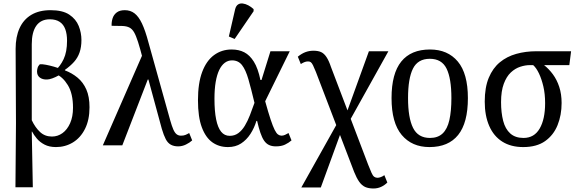

<svg xmlns="http://www.w3.org/2000/svg" viewBox="-20 -828 3290 1094"><path d="M68 239 71 -126 69 -550Q69 -618 91.5 -667.5Q114 -717 158.5 -743.5Q203 -770 268 -770Q337 -770 375 -744.5Q413 -719 428.5 -680Q444 -641 444 -600Q444 -560 433.5 -529.5Q423 -499 402 -475.5Q381 -452 350 -430V-427Q390 -412 422 -385.5Q454 -359 472 -318Q490 -277 490 -217Q490 -145 464.5 -94Q439 -43 395.5 -16.5Q352 10 299 10Q261 10 234 -4Q207 -18 189.5 -39Q172 -60 163 -78H161L167 239ZM276 -50Q309 -50 336 -69.5Q363 -89 379.5 -126Q396 -163 396 -214Q396 -295 366.5 -343Q337 -391 297 -407L293 -424Q323 -450 342.5 -491Q362 -532 362 -596Q362 -634 352 -661.5Q342 -689 320 -703.5Q298 -718 264 -718Q213 -718 187 -681.5Q161 -645 161 -576V-143Q181 -101 208.5 -75.5Q236 -50 276 -50ZM248 -375Q223 -374 207 -386Q191 -398 191 -421Q191 -429 194 -440.5Q197 -452 207 -462Q220 -463 241.5 -459Q263 -455 287.5 -448Q312 -441 334 -432V-411Q328 -406 312 -397Q296 -388 278 -381.5Q260 -375 248 -375Z M995 6Q971 6 953.5 -3.5Q936 -13 924.5 -35Q913 -57 902 -94L793 -495Q778 -553 766.5 -589Q755 -625 744 -644Q733 -663 717.5 -671Q702 -679 677.5 -680Q653 -681 616 -681Q615 -703 621.5 -723.5Q628 -744 645 -757Q662 -770 691 -770Q723 -770 746.5 -752Q770 -734 789 -694Q808 -654 826 -586L950 -142Q959 -110 967.5 -90.5Q976 -71 986.5 -63Q997 -55 1011 -55Q1026 -55 1036 -59Q1046 -63 1058 -70L1075 -28Q1061 -15 1039.5 -4.5Q1018 6 995 6ZM566 0 795 -524 829 -375H822L677 0Z M1279 10Q1228 10 1190 -17Q1152 -44 1130 -102.5Q1108 -161 1108 -257Q1108 -354 1132 -418Q1156 -482 1199.5 -514Q1243 -546 1300 -546Q1341 -546 1372 -530Q1403 -514 1426.5 -476.5Q1450 -439 1464 -372H1470L1521 -536H1631L1491 -251Q1509 -186 1522 -147Q1535 -108 1545 -88Q1555 -68 1564.5 -61.5Q1574 -55 1584 -55Q1594 -55 1604 -59.5Q1614 -64 1624 -70L1641 -28Q1625 -14 1604 -4Q1583 6 1552 6Q1529 6 1512.5 -2Q1496 -10 1484.5 -27Q1473 -44 1463.5 -72Q1454 -100 1445 -139H1441Q1429 -99 1407 -65Q1385 -31 1353.5 -10.5Q1322 10 1279 10ZM1289 -54Q1317 -54 1338 -69.5Q1359 -85 1375 -111.5Q1391 -138 1404 -171.5Q1417 -205 1430 -242Q1411 -322 1395.5 -376Q1380 -430 1359 -457Q1338 -484 1302 -484Q1279 -484 1260.5 -470Q1242 -456 1229 -429Q1216 -402 1209 -361Q1202 -320 1202 -266Q1202 -195 1211.5 -148Q1221 -101 1240 -77.5Q1259 -54 1289 -54ZM1317 -606 1284 -620 1320 -776Q1325 -795 1336.5 -802.5Q1348 -810 1363.5 -808Q1379 -806 1395 -797.5Q1411 -789 1425 -776V-764Z M2108 246Q2080 246 2061 237.5Q2042 229 2027 208Q2012 187 1998 152L1780 -418Q1770 -443 1763.5 -456Q1757 -469 1751 -473.5Q1745 -478 1735 -478Q1724 -478 1713.5 -473.5Q1703 -469 1694 -463L1677 -505Q1699 -523 1720.5 -531Q1742 -539 1766 -539Q1793 -539 1810 -531Q1827 -523 1840.5 -502.5Q1854 -482 1866 -446L2078 111Q2090 141 2097 157Q2104 173 2112 179Q2120 185 2131 185Q2139 185 2150 181Q2161 177 2170 170L2187 212Q2171 228 2151 237Q2131 246 2108 246ZM1697 240 1931 -178 1935 -108 1808 240ZM1960 -118 1956 -188 2082 -536H2193Z M2427 10Q2327 10 2269 -59Q2211 -128 2211 -269Q2211 -409 2266.5 -477.5Q2322 -546 2430 -546Q2531 -546 2588.5 -477.5Q2646 -409 2646 -269Q2646 -128 2590.5 -59Q2535 10 2427 10ZM2430 -42Q2475 -42 2502 -67.5Q2529 -93 2540.5 -144Q2552 -195 2552 -269Q2552 -381 2524.5 -437Q2497 -493 2429 -493Q2361 -493 2333 -437Q2305 -381 2305 -269Q2305 -157 2333.5 -99.5Q2362 -42 2430 -42Z M2961 10Q2891 10 2842 -21Q2793 -52 2767.5 -110.5Q2742 -169 2742 -249Q2742 -330 2765 -385Q2788 -440 2828 -473Q2868 -506 2921.5 -521Q2975 -536 3036 -536H3234L3224 -457H3080Q3107 -436 3130 -405Q3153 -374 3166.5 -333Q3180 -292 3180 -241Q3180 -172 3157 -115Q3134 -58 3086 -24Q3038 10 2961 10ZM2963 -42Q3024 -42 3055 -95.5Q3086 -149 3086 -240Q3086 -293 3076 -335.5Q3066 -378 3051 -409.5Q3036 -441 3018 -457H2999Q2973 -457 2944 -447.5Q2915 -438 2890.5 -415Q2866 -392 2850.5 -350.5Q2835 -309 2835 -246Q2835 -186 2847 -139.5Q2859 -93 2887.5 -67.5Q2916 -42 2963 -42Z"/></svg>

Font: Noto Serif SemiCondensed
Style: Regular
Weight: 400
Width: 4
Designer: Monotype Design Team
Foundry: Monotype Imaging Inc.
Version: Version 2.013